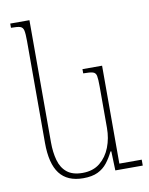

<svg xmlns="http://www.w3.org/2000/svg" viewBox="-86 -823 696 896"><g transform="rotate(-10 262.0 -375.0)"><path d="M236 10Q161 10 124.5 -37.5Q88 -85 88 -184V-666Q88 -701 84.5 -716.5Q81 -732 68 -736Q55 -740 25 -740V-760H116V-181Q116 -134 126.5 -96Q137 -58 163.5 -36.5Q190 -15 237 -15Q287 -15 319.5 -41.5Q352 -68 368.5 -110.5Q385 -153 385 -202V-398Q385 -433 382 -448.5Q379 -464 365.5 -468Q352 -472 320 -472V-492H413V0H389L386 -91H382Q368 -62 350 -39Q332 -16 305 -3Q278 10 236 10ZM399 0V-28H519V0Z"/></g></svg>

Font: Noto Serif Armenian Thin
Style: Regular
Weight: 250
Version: Version 2.007